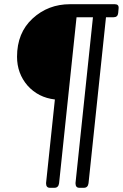

<svg xmlns="http://www.w3.org/2000/svg" viewBox="-20 -720 584 913"><path d="M61 -450Q61 -564 135 -632Q209 -700 313 -700H526Q546 -700 544 -680L542 -658Q540 -638 520 -638H484L401 151Q398 173 379 173H357Q339 173 339 151L422 -638H344L261 151Q258 173 239 173H217Q199 173 199 151L241 -247Q162 -256 111 -313Q61 -371 61 -450Z"/></svg>

Font: AsCom
Style: Bold Italic
Weight: 700
Italic angle: -48°
Designer: AsCom
Foundry: AsCom
Version: Version 1.001